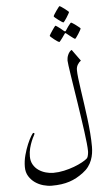

<svg xmlns="http://www.w3.org/2000/svg" viewBox="-70 -1028 702 1220"><g transform="rotate(-5 281.0 -418.0)"><path d="M485.4 -76.7Q485.4 -56.2 482.2 -34.7Q479 -13.2 470.9 8.1Q462.9 29.3 448.5 48.8Q434.1 68.4 412.1 84.5Q390.1 101.1 368.4 112.8Q346.7 124.5 322.8 132.3Q298.8 140.1 271.2 144Q243.7 147.9 209.5 147.9Q184.1 147.9 155.8 139.9Q127.4 131.8 104 115.5Q80.6 99.1 64.9 74Q49.3 48.8 49.3 14.6Q49.3 -23.4 59.6 -61.3Q69.8 -99.1 82.5 -128.9Q95.2 -158.7 106.7 -177.5Q118.2 -196.3 120.6 -196.3Q128.9 -196.3 128.9 -189.9Q128.9 -188 122.3 -176.3Q115.7 -164.6 107.9 -145.8Q100.1 -127 93.5 -102.3Q86.9 -77.6 86.9 -49.3Q86.9 -19 99.9 3.2Q112.8 25.4 133.5 39.6Q154.3 53.7 179 60.5Q203.6 67.4 227.1 67.4Q260.7 67.4 295.2 59.8Q329.6 52.2 359.6 41Q389.6 29.8 412.8 17.1Q436 4.4 447.3 -6.3Q449.7 -8.8 451.7 -14.2Q453.6 -19.5 455.1 -26.4Q456.5 -33.2 457.3 -39.8Q458 -46.4 458 -50.3Q458 -69.3 454.6 -102.5Q451.2 -135.7 445.6 -177.2Q439.9 -218.8 432.9 -265.9Q425.8 -313 418.9 -359.9Q411.1 -410.2 403.8 -456.8Q396.5 -503.4 390.9 -540.5Q385.3 -577.6 381.8 -602.8Q378.4 -627.9 378.4 -635.3Q378.4 -643.1 380.1 -652.6Q381.8 -662.1 386 -671.6Q390.1 -681.2 396.2 -689Q402.3 -696.8 410.6 -700.7Q411.1 -699.2 419.4 -688Q427.7 -676.8 437.5 -663.1L462.9 -627.9Q452.1 -621.1 442.4 -605.7Q432.6 -590.3 432.6 -570.8Q432.6 -549.8 436.5 -516.6Q440.4 -483.4 446.5 -442.1Q452.6 -400.9 459.2 -354.2Q465.8 -307.6 471.9 -259.8Q478 -211.9 481.7 -164.8Q485.4 -117.7 485.4 -76.7ZM414.6 -941.9Q414.6 -939.5 408.7 -929.2Q402.8 -918.9 396 -908Q389.2 -897 382.1 -887.9Q375 -878.9 372.6 -878.9Q371.1 -878.9 362.1 -885Q353 -891.1 342.5 -898.7Q332 -906.2 323.7 -913.6Q315.4 -920.9 315.4 -923.3Q315.4 -925.8 321.5 -935.8Q327.6 -945.8 335.2 -956.5Q342.8 -967.3 349.4 -975.8Q356 -984.4 357.4 -984.4Q359.9 -984.4 369.4 -978.3Q378.9 -972.2 388.7 -964.6Q398.4 -957 406.5 -950.2Q414.6 -943.4 414.6 -941.9ZM479 -831.5Q479 -829.1 473.4 -818.8Q467.8 -808.6 460.7 -797.6Q453.6 -786.6 447 -777.6Q440.4 -768.6 438 -768.6Q436.5 -768.6 428 -774.7Q419.4 -780.8 410.2 -788.1Q398.9 -796.4 384.8 -808.1Q382.3 -810.5 379.4 -810.5Q377.4 -810.5 375 -806.6Q364.7 -792.5 357.4 -781.7Q350.6 -772.5 344.5 -764.9Q338.4 -757.3 336.4 -757.3Q334.5 -757.3 325.2 -763.2Q315.9 -769 305.9 -777.1Q295.9 -785.2 287.6 -792.5Q279.3 -799.8 279.3 -801.8Q279.3 -803.7 285.4 -813.5Q291.5 -823.2 298.8 -834Q306.2 -844.7 312.7 -853.8Q319.3 -862.8 320.3 -862.8Q323.2 -862.8 332 -856.7Q340.8 -850.6 349.6 -843.8Q360.4 -835.4 372.6 -824.7Q377 -821.8 378.9 -821.3Q380.9 -821.3 384.8 -825.7Q393.6 -838.9 400.9 -850.1Q407.7 -858.9 413.8 -866.5Q419.9 -874 421.9 -874Q423.8 -874 433.1 -867.9Q442.4 -861.8 452.6 -854.2Q462.9 -846.7 470.9 -839.8Q479 -833 479 -831.5Z"/></g></svg>

Font: Kitab
Style: Regular
Weight: 400
Designer: SIL International
Foundry: Khaled Hosny
Version: Version 1.000